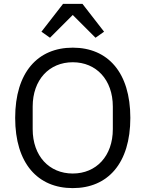

<svg xmlns="http://www.w3.org/2000/svg" viewBox="-20 -955 748 987"><path d="M304 -935 193 -792 237 -761 354 -878 471 -761 515 -792 404 -935ZM354 12C534 12 650 -115 650 -349C650 -583 534 -710 354 -710C174 -710 58 -583 58 -349C58 -115 174 12 354 12ZM354 -63C233 -63 148 -153 148 -291V-407C148 -545 233 -635 354 -635C475 -635 560 -545 560 -407V-291C560 -153 475 -63 354 -63Z"/></svg>

Font: IBM Plex Devanagari
Style: Regular
Weight: 400
Designer: Mike Abbink, Paul van der Laan, Pieter van Rosmalen, Erin McLaughlin
Foundry: Bold Monday
Version: Version 1.0